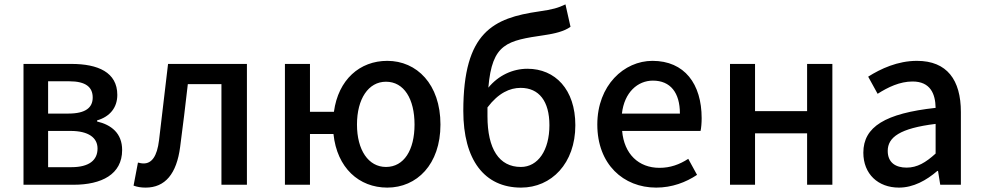

<svg xmlns="http://www.w3.org/2000/svg" viewBox="-20 -841 4470 874"><path d="M87 0H315C442 0 536 -47 536 -158C536 -235 486 -273 422 -288V-293C481 -310 514 -352 514 -409C514 -512 426 -550 305 -550H87ZM199 -324V-471H295C371 -471 402 -444 402 -397C402 -352 371 -324 291 -324ZM199 -80V-245H301C383 -245 424 -214 424 -165C424 -112 386 -80 305 -80Z M643 13C732 13 784 -50 800 -172C813 -267 824 -364 835 -458H988V0H1104V-550H745C731 -434 718 -318 704 -203C695 -128 670 -97 634 -97C624 -97 616 -99 608 -101L588 4C605 10 621 13 643 13Z M1737 -81C1657 -81 1605 -158 1605 -274C1605 -391 1657 -469 1737 -469C1819 -469 1867 -391 1867 -274C1867 -158 1819 -81 1737 -81ZM1391 -332V-550H1277V0H1391V-231H1498C1514 -77 1614 13 1743 13C1877 13 1985 -92 1985 -274C1985 -458 1877 -564 1743 -564C1618 -564 1520 -479 1500 -332Z M2199 -352C2249 -418 2301 -441 2350 -441C2434 -441 2481 -380 2481 -271C2481 -157 2429 -81 2351 -81C2252 -81 2199 -163 2199 -312ZM2554 -821C2520 -805 2497 -798 2434 -789C2226 -759 2089 -696 2089 -336C2089 -113 2185 13 2352 13C2490 13 2599 -97 2599 -271C2599 -434 2507 -528 2381 -528C2314 -528 2249 -498 2203 -442C2220 -644 2288 -656 2458 -681C2505 -688 2548 -698 2577 -719Z M2967 13C3039 13 3102 -11 3153 -45L3113 -118C3073 -92 3031 -77 2982 -77C2887 -77 2821 -140 2812 -245H3169C3172 -258 3174 -281 3174 -303C3174 -459 3096 -564 2950 -564C2821 -564 2699 -453 2699 -274C2699 -93 2818 13 2967 13ZM2811 -324C2822 -421 2883 -474 2952 -474C3032 -474 3075 -419 3075 -324Z M3303 0H3417V-234H3654V0H3769V-550H3654V-335H3417V-550H3303Z M4072 13C4138 13 4197 -20 4247 -63H4250L4260 0H4354V-331C4354 -477 4291 -564 4154 -564C4066 -564 3989 -528 3932 -492L3975 -414C4022 -444 4076 -470 4134 -470C4215 -470 4238 -414 4239 -350C4010 -325 3910 -264 3910 -146C3910 -49 3977 13 4072 13ZM4107 -78C4058 -78 4021 -100 4021 -154C4021 -216 4076 -257 4239 -277V-142C4194 -101 4155 -78 4107 -78Z"/></svg>

Font: Noto Sans CJK JP Medium
Style: Regular
Weight: 500
Designer: Ryoko NISHIZUKA (kana & ideographs); Paul D. Hunt (Latin, Greek & Cyrillic); Wenlong ZHANG (bopomofo); Sandoll Communica
Foundry: Adobe Systems Incorporated
Version: Version 1.004;PS 1.004;hotconv 1.0.82;makeotf.lib2.5.63406